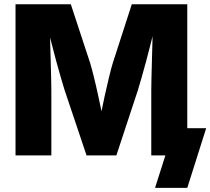

<svg xmlns="http://www.w3.org/2000/svg" viewBox="-20 -748 1012 924"><path d="M54.7 0V-727.5H320.8L414.1 -443.8Q421.9 -418 432.1 -376.5Q442.4 -335 452.6 -287.6Q462.9 -240.2 471.9 -196.5Q481 -152.8 486.3 -122.1H450.7Q456.5 -152.8 465.1 -196.5Q473.6 -240.2 484.1 -287.4Q494.6 -334.5 504.6 -376Q514.6 -417.5 522.5 -443.8L614.3 -727.5H881.3V0H708V-314Q708 -338.4 709 -376.2Q710 -414.1 711.2 -458.5Q712.4 -502.9 713.6 -548.1Q714.8 -593.3 714.8 -632.3H727.5Q718.3 -589.8 706.8 -543.9Q695.3 -498 683.6 -454.6Q671.9 -411.1 661.4 -374.5Q650.9 -337.9 643.6 -314L540 0H396.5L291 -314Q283.7 -337.9 272.9 -374.3Q262.2 -410.6 250.5 -454.1Q238.8 -497.6 227.1 -543.5Q215.3 -589.4 205.1 -632.3H220.2Q220.2 -594.2 221.4 -549.1Q222.7 -503.9 223.9 -459.2Q225.1 -414.6 226.1 -376.5Q227.1 -338.4 227.1 -314V0ZM726.1 156.2 775.9 0H732.9V-130.9H972.2L881.3 156.2Z"/></svg>

Font: Inter 18pt ExtraBold
Style: Regular
Weight: 800
Designer: Rasmus Andersson
Foundry: rsms
Version: Version 4.001;git-66647c0bb